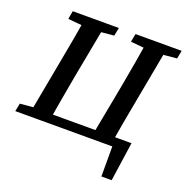

<svg xmlns="http://www.w3.org/2000/svg" viewBox="-178 -800 1088 1123"><g transform="rotate(20 366.0 -238.5)"><path d="M573 187V-24L597 0H119L127 -56H672L637 187ZM50 0 116 -355Q131 -432 144.5 -509.5Q158 -587 171 -664H294L227 -309Q213 -232 199.5 -154.5Q186 -77 173 0ZM76 -613 85 -664H372L362 -613L236 -601H206ZM437 0 504 -355Q518 -432 531.5 -509.5Q545 -587 557 -664H681L615 -309Q600 -232 586.5 -154.5Q573 -77 560 0ZM466 -613 476 -664H763L753 -613L622 -601H594ZM-31 0 -21 -50 113 -62H134L125 0Z"/></g></svg>

Font: Source Serif 4 18pt SemiBold
Style: Italic
Weight: 600
Italic angle: -12°
Designer: Frank Grießhammer
Foundry: Adobe Systems Incorporated
Version: Version 4.004;hotconv 1.0.116;makeotfexe 2.5.65601